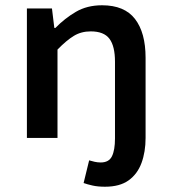

<svg xmlns="http://www.w3.org/2000/svg" viewBox="-20 -523 640 728"><path d="M378 185Q351 185 331 180.5Q311 176 297 171L318 85Q328 88 339 90.5Q350 93 362 93Q393 93 404.5 69.5Q416 46 416 2V-289Q416 -348 395 -376Q374 -404 324 -404Q288 -404 260 -387Q232 -370 198 -335V0H82V-491H177L186 -417H190Q225 -453 267.5 -478Q310 -503 367 -503Q452 -503 492 -451Q532 -399 532 -304V0Q532 53 516.5 95Q501 137 467.5 161Q434 185 378 185Z"/></svg>

Font: Source Code Pro SemiBold
Style: Regular
Weight: 600
Monospace: yes
Designer: Paul D. Hunt, Teo Tuominen
Foundry: Adobe Systems Incorporated
Version: Version 1.018;hotconv 1.0.116;makeotfexe 2.5.65601